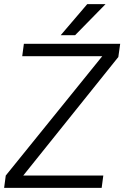

<svg xmlns="http://www.w3.org/2000/svg" viewBox="-23 -913 623 933"><path d="M552 -636 90 -60H479L471 0H-3L5 -60L474 -640H85L93 -700H561ZM401 -893H490L342 -742H272Z"/></svg>

Font: Krub
Style: Italic
Weight: 400
Italic angle: -8°
Designer: Ekaluck Peanpanawate
Foundry: Cadson Demak Co.,Ltd.
Version: Version 1.000; ttfautohint (v1.6)